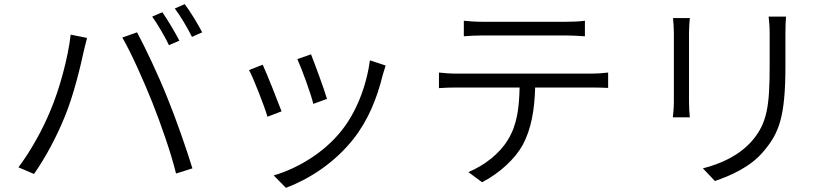

<svg xmlns="http://www.w3.org/2000/svg" viewBox="-20 -835 4040 926"><path d="M763 -776 714 -755C741 -717 776 -657 795 -617L845 -639C824 -680 788 -740 763 -776ZM871 -815 823 -794C851 -757 884 -701 906 -657L955 -679C936 -717 898 -779 871 -815ZM222 -299C188 -216 132 -112 69 -28L144 4C201 -77 254 -178 291 -269C335 -373 370 -523 383 -584C388 -605 394 -631 400 -652L321 -668C308 -555 266 -401 222 -299ZM715 -340C757 -234 805 -97 829 2L908 -23C881 -112 828 -264 787 -364C744 -472 680 -607 641 -679L570 -654C613 -580 674 -443 715 -340Z M1480 -573 1414 -550C1434 -507 1481 -379 1491 -334L1557 -358C1545 -401 1496 -533 1480 -573ZM1840 -519 1764 -544C1747 -416 1696 -289 1624 -201C1542 -99 1417 -23 1300 11L1359 71C1470 29 1591 -47 1684 -164C1756 -255 1799 -363 1826 -474C1830 -486 1834 -501 1840 -519ZM1247 -523 1181 -497C1200 -464 1255 -324 1270 -272L1338 -298C1319 -349 1266 -482 1247 -523Z M2217 -735V-660C2242 -662 2273 -664 2306 -664C2362 -664 2655 -664 2710 -664C2738 -664 2772 -662 2801 -660V-735C2773 -731 2737 -730 2710 -730C2655 -730 2362 -730 2305 -730C2273 -730 2245 -732 2217 -735ZM2097 -485V-410C2125 -412 2152 -413 2183 -413H2486C2484 -317 2474 -231 2429 -160C2390 -95 2318 -38 2239 -5L2305 44C2389 1 2465 -70 2501 -136C2542 -212 2558 -304 2561 -413H2837C2861 -413 2891 -412 2913 -411V-485C2889 -482 2858 -480 2837 -480C2785 -480 2240 -480 2183 -480C2152 -480 2124 -482 2097 -485Z M3771 -755H3687C3690 -732 3692 -704 3692 -671C3692 -637 3692 -555 3692 -519C3692 -324 3680 -242 3609 -158C3547 -86 3460 -46 3370 -23L3428 38C3501 13 3601 -29 3665 -108C3737 -194 3768 -271 3768 -516C3768 -551 3768 -634 3768 -671C3768 -704 3769 -732 3771 -755ZM3307 -748H3226C3228 -730 3230 -695 3230 -677C3230 -649 3230 -384 3230 -344C3230 -315 3227 -284 3225 -269H3307C3305 -286 3303 -318 3303 -344C3303 -383 3303 -649 3303 -677C3303 -699 3305 -730 3307 -748Z"/></svg>

Font: Noto Sans KR DemiLight
Style: Regular
Weight: 350
Designer: Ryoko NISHIZUKA 西塚涼子 (kana, bopomofo & ideographs); Paul D. Hunt (Latin, Greek & Cyrillic); Sandoll Communications 산돌커뮤니
Foundry: Adobe
Version: Version 2.004;hotconv 1.0.118;makeotfexe 2.5.65603